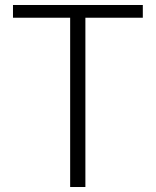

<svg xmlns="http://www.w3.org/2000/svg" viewBox="-20 -749 624 769"><path d="M261 0H322V-678H552V-729H32V-678H261Z"/></svg>

Font: Noto Sans T Chinese Light
Style: Regular
Weight: 300
Designer: Ryoko NISHIZUKA (kana & ideographs); Paul D. Hunt (Latin, Greek & Cyrillic); Wenlong ZHANG (bopomofo); Sandoll Communica
Foundry: Adobe Systems Incorporated
Version: Version 1.000;PS 1;hotconv 1.0.78;makeotf.lib2.5.61930